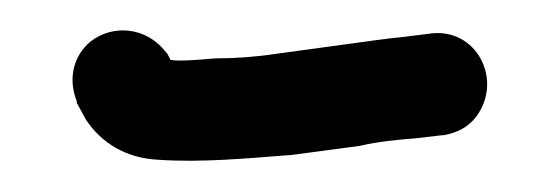

<svg xmlns="http://www.w3.org/2000/svg" viewBox="-20 -360 358 125"><path d="M30 -293 36 -282C46 -267 62 -257 83 -256C111 -254 142 -257 168 -259H169L214 -265C227 -268 239 -269 251 -270L268 -272H269C274 -273 283 -275 290 -284C308 -308 290 -343 259 -338L243 -336C232 -335 219 -333 204 -331L160 -325C147 -323 133 -322 121 -322H120C109 -321 97 -320 91 -321L89 -325L88 -326C75 -343 53 -344 39 -333C28 -324 24 -309 30 -294Z"/></svg>

Font: Stray Cat
Style: ExBdExt
Weight: 800
Version: Version 1.0